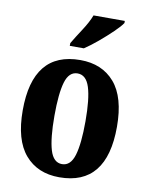

<svg xmlns="http://www.w3.org/2000/svg" viewBox="-87 -828 692 901"><g transform="rotate(10 259.5 -378.0)"><path d="M258 10Q154 10 94.5 -59.5Q35 -129 35 -270Q35 -549 261 -549Q365 -549 424.5 -480Q484 -411 484 -270Q484 10 258 10ZM260 -53Q301 -53 317.5 -108Q334 -163 334 -270Q334 -377 317 -431Q300 -485 259 -485Q218 -485 202 -431Q186 -377 186 -270Q186 -163 202.5 -108Q219 -53 260 -53ZM200 -619Q219 -651 245.5 -691.5Q272 -732 285 -766H434V-756Q423 -739 394 -711Q365 -683 330.5 -654Q296 -625 267 -606H200Z"/></g></svg>

Font: Noto Serif ExtraCondensed ExtraBold
Style: Regular
Weight: 800
Width: 2
Designer: Monotype Design Team
Foundry: Monotype Imaging Inc.
Version: Version 2.013; ttfautohint (v1.8.4.7-5d5b)